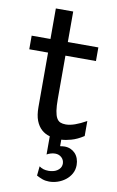

<svg xmlns="http://www.w3.org/2000/svg" viewBox="-96 -697 601 983"><g transform="rotate(10 204.0 -205.5)"><path d="M14.6 -485.8H112.3V-644.5H202.6V-485.8H361.3V-415H202.6V-190.4Q202.6 -152.8 206.3 -128.9Q210 -105 217.5 -91.6Q225.1 -78.1 236.8 -73.2Q248.5 -68.4 265.1 -68.4Q286.1 -68.4 312.5 -77.6Q338.9 -86.9 371.1 -105V-26.9Q337.4 -4.9 306.6 3.4Q279.3 11.2 256.3 12.2V46.4Q261.2 45.4 266.4 44.7Q271.5 43.9 279.8 43.9Q296.4 43.9 310.5 50Q324.7 56.2 335 67.1Q345.2 78.1 350.8 93.5Q356.4 108.9 356.4 127Q356.4 151.9 345.2 171.9Q334 191.9 315.9 205.8Q297.9 219.7 275.9 227.1Q253.9 234.4 231.9 234.4Q212.9 234.4 197 228.8Q181.2 223.1 166 214.8L170.9 166Q181.6 173.8 192.9 177.2Q204.1 180.7 219.7 180.7Q230.5 180.7 241.9 178.2Q253.4 175.8 262.9 169.9Q272.5 164.1 278.8 154.8Q285.2 145.5 285.6 131.8Q285.2 112.8 271.7 100.3Q258.3 87.9 238.3 87.9Q226.6 87.9 214.8 91.6Q203.1 95.2 195.3 100.1V5.4Q170.9 -1 152.3 -17.6Q133.8 -34.2 123 -61.8Q112.3 -89.4 112.3 -131.8V-415H14.6Z"/></g></svg>

Font: Andika APac
Style: Regular
Weight: 400
Designer: Victor Gaultney, Annie Olsen, Julie Remington, Don Collingsworth, Eric Hays, Becca Hirsbrunner
Foundry: SIL International
Version: Version 5.000